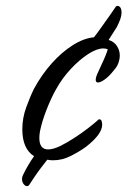

<svg xmlns="http://www.w3.org/2000/svg" viewBox="-20 -647 440 654"><path d="M72 -13Q66 -13 60.5 -20Q55 -27 55 -37Q55 -46 61 -56Q66 -67 76 -84Q86 -101 96 -115Q56 -140 56 -207Q56 -245 69.5 -282Q83 -319 96 -345Q122 -393 156.5 -431.5Q191 -470 228.5 -493.5Q266 -517 300 -520Q309 -531 324.5 -553Q340 -575 355 -596Q370 -617 375 -625L379 -627Q394 -627 394 -603Q394 -586 378 -555L350 -511Q369 -505 378.5 -490Q388 -475 388 -458Q388 -446 383.5 -433Q379 -420 369 -409Q352 -387 337 -376.5Q322 -366 314 -366Q306 -366 306 -375Q306 -385 315 -403L324 -423Q335 -446 340.5 -460Q346 -474 347 -479Q341 -482 332 -482Q310 -482 280.5 -463Q251 -444 221.5 -412.5Q192 -381 171 -343Q155 -315 139 -274.5Q123 -234 116 -199Q115 -193 114.5 -187.5Q114 -182 114 -177Q114 -138 144 -138Q161 -138 186 -150Q208 -161 233.5 -177.5Q259 -194 281.5 -211.5Q304 -229 317 -241L324 -239Q328 -232 328 -222Q328 -190 273 -147Q251 -131 221.5 -116Q192 -101 161 -101Q156 -101 151 -101.5Q146 -102 141 -103Q133 -93 120.5 -76.5Q108 -60 97.5 -44.5Q87 -29 82 -21Q78 -13 72 -13Z"/></svg>

Font: Birthstone Bounce Medium
Style: Regular
Weight: 500
Designer: Robert E. Leuschke
Foundry: Rob Leuschke
Version: Version 1.010; ttfautohint (v1.8.3)